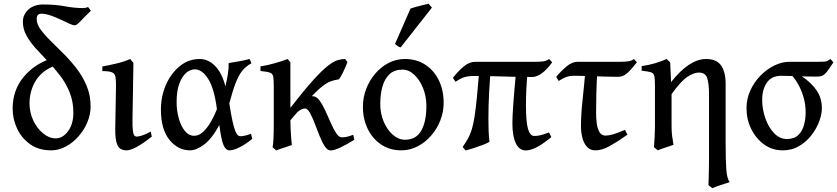

<svg xmlns="http://www.w3.org/2000/svg" viewBox="-20 -781 4430 1016"><path d="M460.4 -723.6Q425.3 -689.5 405.3 -668.2Q385.3 -647 376 -647Q366.2 -647 345.9 -656.2Q325.7 -665.5 300 -677.7Q274.4 -689.9 247.6 -699.2Q220.7 -708.5 198.2 -708.5Q187.5 -708.5 180.9 -702.1Q174.3 -695.8 174.3 -679.7Q174.3 -653.3 194.8 -625Q215.3 -596.7 247.8 -564.7Q280.3 -532.7 316.9 -496.3Q353.5 -460 386 -417.5Q418.5 -375 439 -325.4Q459.5 -275.9 459.5 -217.8Q459.5 -174.8 441.9 -133.3Q424.3 -91.8 394.5 -58.3Q364.7 -24.9 327.4 -5.1Q290 14.6 250.5 14.6Q185.5 14.6 140.1 -17.3Q94.7 -49.3 70.8 -99.9Q46.9 -150.4 46.9 -206.1Q46.9 -301.8 102.8 -371.1Q158.7 -440.4 251 -471.7Q255.4 -465.3 261 -455.8Q266.6 -446.3 266.6 -439.5Q266.6 -435.5 265.6 -431.6Q198.7 -404.3 167.5 -351.3Q136.2 -298.3 136.2 -232.9Q136.2 -185.5 156.2 -143.3Q176.3 -101.1 208.3 -75Q240.2 -48.8 275.4 -48.8Q312 -48.8 340.1 -86.7Q368.2 -124.5 368.2 -184.1Q368.2 -243.2 348.9 -291.3Q329.6 -339.4 299.1 -379.6Q268.6 -419.9 234.4 -455.3Q200.2 -490.7 169.9 -524.2Q139.6 -557.6 120.4 -592.3Q101.1 -627 101.1 -666Q101.1 -703.6 130.4 -730.5Q159.7 -757.3 208.5 -757.3Q273.9 -757.3 323.5 -747.8Q373 -738.3 418.9 -738.3Q434.1 -738.3 445.3 -743.7Q448.7 -741.7 452.4 -736.1Q456.1 -730.5 460.4 -723.6Z M783.2 -58.1Q690.9 14.6 649.9 14.6Q614.3 14.6 601.6 -12.7Q588.9 -40 589.8 -99.1L593.8 -321.8Q594.2 -356 591.1 -373.8Q587.9 -391.6 572.8 -398.2Q557.6 -404.8 521.5 -404.8V-429.2Q552.7 -434.6 595 -444.6Q637.2 -454.6 668.9 -468.8L686 -448.2L681.2 -155.8Q680.2 -110.4 683.1 -89.8Q686 -69.3 691.2 -63.7Q696.3 -58.1 703.1 -58.1Q711.4 -58.1 729.5 -63.2Q747.6 -68.4 777.8 -84.5Z M985.8 14.6Q921.9 14.6 876.7 -41Q831.5 -96.7 831.5 -201.2Q831.5 -272 858.4 -332.8Q885.3 -393.6 931.6 -431.2Q978 -468.8 1036.6 -468.8Q1081.5 -468.8 1117.7 -432.6Q1153.8 -396.5 1172.9 -324.2Q1180.7 -357.4 1185.8 -388.7Q1190.9 -419.9 1189.9 -447.3Q1211.4 -450.7 1244.4 -456.5Q1277.3 -462.4 1300.3 -468.8Q1303.7 -463.9 1306.2 -457Q1308.6 -450.2 1310.5 -446.3Q1283.7 -431.6 1264.4 -409.4Q1245.1 -387.2 1228.8 -346.4Q1212.4 -305.7 1193.4 -234.4Q1202.6 -174.3 1210.4 -139.4Q1218.3 -104.5 1225.3 -87.4Q1232.4 -70.3 1238.8 -65.2Q1245.1 -60.1 1252 -60.1Q1259.8 -60.1 1275.1 -63Q1290.5 -65.9 1308.1 -73.2Q1309.1 -68.8 1311 -61.3Q1313 -53.7 1314.9 -46.4Q1281.2 -18.6 1248.5 -2Q1215.8 14.6 1194.8 14.6Q1174.8 14.6 1162.8 -12.9Q1150.9 -40.5 1140.6 -119.6Q1102.5 -48.3 1060.8 -16.8Q1019 14.6 985.8 14.6ZM1007.8 -62.5Q1032.7 -62.5 1054.9 -83.3Q1077.1 -104 1095.7 -136.2Q1114.3 -168.5 1127.9 -203.1Q1114.3 -311 1082.3 -362.5Q1050.3 -414.1 1010.3 -414.1Q987.3 -414.1 965.3 -395.5Q943.4 -377 929 -338.6Q914.6 -300.3 914.6 -240.7Q914.6 -196.3 925.8 -155.5Q937 -114.7 957.8 -88.6Q978.5 -62.5 1007.8 -62.5Z M1806.2 -468.8Q1809.1 -465.3 1814.2 -458.3Q1819.3 -451.2 1818.4 -452.1Q1809.6 -428.2 1796.4 -400.6Q1783.2 -373 1773.4 -361.3Q1750.5 -357.9 1730.5 -350.8Q1710.4 -343.8 1684.3 -323.2Q1658.2 -302.7 1618.7 -260.5Q1579.1 -218.3 1516.6 -144.5Q1516.6 -126 1517.8 -100.1Q1519 -74.2 1520.8 -50.3Q1522.5 -26.4 1524.4 -13.7Q1516.1 -10.3 1500.2 -5.1Q1484.4 0 1468 5.4Q1451.7 10.7 1442.4 15.1L1422.4 -1.5Q1425.8 -17.1 1427.2 -50.5Q1428.7 -84 1428.7 -123Q1428.7 -171.9 1428.7 -226.6Q1428.7 -281.2 1428.7 -323.7Q1428.7 -359.4 1425.8 -375.5Q1422.9 -391.6 1408.2 -396.7Q1393.6 -401.9 1358.4 -405.3V-429.7Q1394.5 -435.1 1436 -447Q1477.5 -459 1502 -468.8L1516.6 -451.2Q1516.6 -451.2 1516.6 -429.9Q1516.6 -408.7 1516.6 -376.7Q1516.6 -344.7 1516.6 -310.3Q1516.6 -275.9 1516.6 -248.5Q1516.6 -221.2 1516.6 -210.4Q1588.4 -302.7 1635.7 -355.2Q1683.1 -407.7 1713.9 -431.9Q1744.6 -456.1 1765.9 -462.4Q1787.1 -468.8 1806.2 -468.8ZM1855 -41.5Q1815.4 -16.6 1781.7 -0.7Q1748 15.1 1729.5 15.1Q1712.9 15.1 1698.2 -7.3Q1683.6 -29.8 1670.7 -62.7Q1657.7 -95.7 1645 -128.9Q1632.3 -162.1 1619.6 -184.6Q1606.9 -207 1593.3 -207Q1575.7 -207 1552.5 -186.8Q1529.3 -166.5 1510.5 -139.2Q1491.7 -111.8 1486.8 -89.8Q1486.8 -89.8 1478.3 -91.1Q1469.7 -92.3 1463.4 -101.1Q1484.9 -162.1 1511.7 -196.8Q1538.6 -231.4 1564.2 -247.3Q1589.8 -263.2 1609.1 -267.6Q1628.4 -272 1635.3 -272Q1653.8 -272 1670.2 -250Q1686.5 -228 1701.4 -195.6Q1716.3 -163.1 1730.5 -130.6Q1744.6 -98.1 1759 -76.2Q1773.4 -54.2 1789.1 -54.2Q1804.7 -54.2 1817.1 -57.4Q1829.6 -60.5 1849.1 -67.9Q1850.1 -62.5 1852.1 -54.4Q1854 -46.4 1855 -41.5Z M2327.6 -236.8Q2327.6 -188 2309.8 -143.1Q2292 -98.1 2260.7 -62.5Q2229.5 -26.9 2189 -6.1Q2148.4 14.6 2103.5 14.6Q2043.5 14.6 1997.8 -15.6Q1952.1 -45.9 1926.3 -98.1Q1900.4 -150.4 1900.4 -216.8Q1900.4 -265.1 1917.7 -310.3Q1935.1 -355.5 1965.6 -391.4Q1996.1 -427.2 2036.4 -448Q2076.7 -468.8 2122.6 -468.8Q2184.6 -468.8 2230.7 -438.5Q2276.9 -408.2 2302.2 -356Q2327.6 -303.7 2327.6 -236.8ZM2236.3 -219.7Q2236.3 -271.5 2218.5 -315.2Q2200.7 -358.9 2171.9 -385.7Q2143.1 -412.6 2109.9 -412.6Q2067.4 -412.6 2041.5 -388.7Q2015.6 -364.7 2003.9 -323.5Q1992.2 -282.2 1992.2 -231Q1992.2 -179.7 2010.7 -136.5Q2029.3 -93.3 2059.3 -67.4Q2089.4 -41.5 2123.5 -41.5Q2181.6 -41.5 2209 -89.4Q2236.3 -137.2 2236.3 -219.7ZM2100.1 -530.3Q2092.3 -531.7 2085.4 -536.4Q2078.6 -541 2070.3 -548.3L2152.3 -735.8Q2163.1 -739.7 2180.9 -744.6Q2198.7 -749.5 2217.3 -753.9Q2235.8 -758.3 2248 -761.2L2265.6 -740.7Z M2795.9 -373.5Q2740.7 -373.5 2695.6 -374.8Q2650.4 -376 2602.3 -377.4Q2554.2 -378.9 2490.2 -378.9Q2459.5 -378.9 2438.7 -373Q2418 -367.2 2390.6 -348.1L2376.5 -369.1Q2405.3 -405.8 2434.6 -429.9Q2463.9 -454.1 2496.1 -454.1Q2570.3 -454.1 2625.5 -454.1Q2680.7 -454.1 2725.8 -454.1Q2771 -454.1 2814.9 -454.1Q2835.4 -454.1 2853.3 -456.1Q2871.1 -458 2885.7 -468.8L2901.9 -451.2Q2876 -414.6 2848.4 -394Q2820.8 -373.5 2795.9 -373.5ZM2763.2 15.1Q2727.5 15.1 2709.5 -22.9Q2691.4 -61 2691.4 -127.9Q2691.4 -162.1 2696 -228.3Q2700.7 -294.4 2710.9 -402.8L2773.4 -408.2Q2767.6 -361.3 2765.4 -312.7Q2763.2 -264.2 2763.2 -223.1Q2763.2 -136.7 2773.9 -99.1Q2784.7 -61.5 2807.6 -61.5Q2822.3 -61.5 2838.1 -64.9Q2854 -68.4 2885.3 -80.1L2897.5 -55.2Q2846.2 -14.2 2815.4 0.5Q2784.7 15.1 2763.2 15.1ZM2564.5 -150.4Q2564.5 -115.2 2565.7 -86.2Q2566.9 -57.1 2570.3 -30.8Q2559.1 -23.4 2535.4 -14.4Q2511.7 -5.4 2486.1 2.9Q2460.4 11.2 2443.4 15.1Q2440.9 12.2 2434.6 4.4Q2428.2 -3.4 2428.2 -3.4Q2444.8 -26.9 2456.5 -48.1Q2468.3 -69.3 2476.6 -96.4Q2484.9 -123.5 2491.2 -164.3Q2497.6 -205.1 2503.7 -266.8Q2509.8 -328.6 2517.1 -419.9Q2524.4 -422.9 2539.3 -425.5Q2554.2 -428.2 2566.7 -429.9Q2579.1 -431.6 2579.1 -431.6Q2572.3 -368.2 2568.4 -294.2Q2564.5 -220.2 2564.5 -150.4Z M3350.6 -451.7Q3322.8 -416 3300.5 -395.3Q3278.3 -374.5 3251.5 -374.5Q3221.7 -374.5 3180.4 -375.7Q3139.2 -377 3099.6 -378.4Q3060.1 -379.9 3034.2 -379.9H3012.7Q2994.6 -379.9 2977.8 -374Q2960.9 -368.2 2936.5 -352.5L2923.3 -374.5Q2946.8 -402.8 2976.8 -428.5Q3006.8 -454.1 3037.1 -454.1Q3098.1 -454.1 3160.4 -454.1Q3222.7 -454.1 3263.2 -454.1Q3287.1 -454.1 3305.2 -456.8Q3323.2 -459.5 3334.5 -468.8ZM3300.3 -68.4Q3246.1 -30.3 3205.8 -7.8Q3165.5 14.6 3130.9 14.6Q3102.5 14.6 3085.7 -4.4Q3068.8 -23.4 3061.5 -53Q3054.2 -82.5 3054.2 -113.8Q3054.2 -174.8 3063.2 -256.6Q3072.3 -338.4 3079.6 -429.2L3142.1 -426.3Q3137.2 -348.1 3135.7 -288.1Q3134.3 -228 3134.3 -182.1Q3134.3 -156.7 3137.7 -129.2Q3141.1 -101.6 3151.9 -82.5Q3162.6 -63.5 3184.1 -63.5Q3201.2 -63.5 3224.1 -70.1Q3247.1 -76.7 3287.1 -93.8Z M3716.3 -468.8Q3771.5 -468.8 3795.7 -434.8Q3819.8 -400.9 3819.8 -336.9Q3819.8 -335.4 3819.8 -313Q3819.8 -290.5 3819.8 -255.9Q3819.8 -221.2 3819.8 -182.4Q3819.8 -143.6 3819.8 -108.6Q3819.8 -73.7 3819.8 -50.5Q3819.8 -27.3 3819.8 -24.9Q3819.8 63.5 3823.2 113.8Q3826.7 164.1 3841.3 182.6Q3819.8 189.5 3793.5 198.2Q3767.1 207 3749 214.8L3729 198.7Q3729.5 186 3730.2 159.7Q3731 133.3 3731.4 105.2Q3731.9 77.1 3731.9 58.6Q3731.9 58.1 3731.9 33.2Q3731.9 8.3 3731.9 -30.8Q3731.9 -69.8 3731.9 -113.5Q3731.9 -157.2 3731.9 -196Q3731.9 -234.9 3731.9 -259.5Q3731.9 -284.2 3731.9 -284.7Q3731.9 -332 3723.4 -364.5Q3714.8 -397 3678.2 -397Q3650.4 -397 3615.7 -373.3Q3581.1 -349.6 3533.7 -282.7Q3533.7 -282.7 3533.7 -266.8Q3533.7 -251 3533.7 -227.1Q3533.7 -203.1 3533.7 -179.4Q3533.7 -155.8 3533.7 -139.6Q3533.7 -123.5 3533.7 -123Q3533.2 -87.9 3536.4 -63.7Q3539.6 -39.6 3543.9 -14.6Q3526.4 -8.3 3502.7 -0.7Q3479 6.8 3460.9 14.6L3440.4 -2Q3442.4 -21.5 3444.1 -54.4Q3445.8 -87.4 3445.8 -109.4Q3445.8 -109.9 3445.8 -132.1Q3445.8 -154.3 3445.8 -186.8Q3445.8 -219.2 3445.8 -251.7Q3445.8 -284.2 3445.8 -306.4Q3445.8 -328.6 3445.8 -329.1Q3445.8 -363.3 3442.6 -378.4Q3439.5 -393.6 3424.8 -398.4Q3410.2 -403.3 3375.5 -406.7V-431.2Q3410.2 -436 3442.9 -445.3Q3475.6 -454.6 3507.8 -468.8L3526.4 -450.7Q3526.4 -450.7 3527.1 -434.8Q3527.8 -418.9 3528.8 -398.2Q3529.8 -377.4 3530.5 -361.8Q3531.2 -346.2 3530.8 -346.2Q3627.4 -468.8 3716.3 -468.8Z M4303.2 -375.5Q4285.2 -375.5 4257.8 -376.2Q4230.5 -377 4201.4 -377.7Q4172.4 -378.4 4148.7 -379.2Q4125 -379.9 4114.3 -379.9Q4062.5 -379.9 4037.8 -343.5Q4013.2 -307.1 4013.2 -253.9Q4013.2 -202.6 4030 -154.8Q4046.9 -106.9 4076.4 -76.2Q4106 -45.4 4144 -45.4Q4183.1 -45.4 4204.6 -66.7Q4226.1 -87.9 4234.6 -120.1Q4243.2 -152.3 4243.2 -185.5Q4243.2 -231.4 4230.7 -271.2Q4218.3 -311 4200.4 -340.6Q4182.6 -370.1 4166 -386.2H4165.5Q4166.5 -386.2 4178.5 -385.3Q4190.4 -384.3 4204.3 -382.3Q4218.3 -380.4 4224.6 -376.5Q4275.9 -340.8 4302.5 -300.8Q4329.1 -260.7 4329.1 -207Q4329.1 -177.2 4315.2 -139.2Q4301.3 -101.1 4274.4 -66.2Q4247.6 -31.2 4209.2 -8.3Q4170.9 14.6 4122.1 14.6Q4066.9 14.6 4023.7 -16.4Q3980.5 -47.4 3955.3 -98.4Q3930.2 -149.4 3930.2 -208.5Q3930.2 -257.3 3950.2 -301.8Q3970.2 -346.2 4003.7 -380.4Q4037.1 -414.6 4077.4 -434.3Q4117.7 -454.1 4158.2 -454.1Q4199.7 -454.1 4235.8 -454.1Q4272 -454.1 4312.5 -454.1Q4332 -454.1 4341.8 -454.8Q4351.6 -455.6 4358.2 -458.5Q4364.7 -461.4 4374.5 -468.8L4390.1 -451.2Q4368.7 -417.5 4355.7 -401.4Q4342.8 -385.3 4331.3 -380.4Q4319.8 -375.5 4303.2 -375.5Z"/></svg>

Font: Gentium Book Plus
Style: Regular
Weight: 400
Designer: Victor Gaultney, Annie Olsen, Iska Routamaa, Becca Hirsbrunner
Foundry: SIL International
Version: Version 6.101